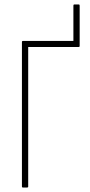

<svg xmlns="http://www.w3.org/2000/svg" viewBox="-20 -838 401 858"><path d="M82 0Q78 0 78 -4V-651Q78 -655 82 -655H308V-813Q308 -818 312 -818H332Q336 -818 336 -813V-632Q336 -628 332 -628H106V-4Q106 0 101 0Z"/></svg>

Font: Sofia Sans Cond ExtraLight
Style: Regular
Weight: 200
Width: 3
Designer: Botio Nikoltchev, Ani Petrova
Foundry: lettersoup
Version: Version 4.100; ttfautohint (v1.8.3)